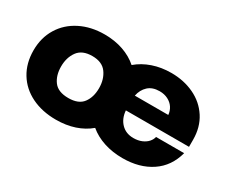

<svg xmlns="http://www.w3.org/2000/svg" viewBox="-86 -721 1141 968"><g transform="rotate(30 484.0 -237.0)"><path d="M21.5 -236.3Q21.5 -309.6 55.9 -366Q90.3 -422.4 152.1 -453.6Q213.9 -484.9 293.5 -484.9Q352.1 -484.9 401.4 -467.8Q450.7 -450.7 486.8 -418.9Q523.9 -450.7 573.7 -467.8Q623.5 -484.9 681.6 -484.9Q754.4 -484.9 814.2 -456.5Q874 -428.2 908.9 -374.3Q943.8 -320.3 943.8 -247.1V-206.5H576.2Q579.6 -161.1 606.9 -132.8Q634.3 -104.5 678.2 -104.5Q705.1 -104.5 725.8 -113.3Q746.6 -122.1 759 -136.2Q771.5 -150.4 774.9 -166.5H938.5Q915.5 -80.1 847.4 -34.7Q779.3 10.7 681.6 10.7Q622.6 10.7 572.8 -5.6Q522.9 -22 486.3 -52.7Q450.2 -22 401.1 -5.6Q352.1 10.7 293.5 10.7Q213.4 10.7 151.6 -19.5Q89.8 -49.8 55.7 -105.7Q21.5 -161.6 21.5 -236.3ZM293.5 -115.2Q352.5 -115.2 377.9 -149.2Q403.3 -183.1 403.3 -235.4Q403.3 -287.1 377.2 -323.2Q351.1 -359.4 293.5 -359.4Q234.9 -359.4 208.7 -323.2Q182.6 -287.1 182.6 -235.4Q182.6 -183.1 208 -149.2Q233.4 -115.2 293.5 -115.2ZM772.9 -293.5Q771 -316.4 758.8 -335Q746.6 -353.5 725.1 -364.5Q703.6 -375.5 676.3 -375.5Q634.3 -375.5 609.9 -352.8Q585.4 -330.1 578.1 -293.5Z"/></g></svg>

Font: Glacial Indifference
Style: Bold
Weight: 700
Designer: Alfredo Marco Pradil
Foundry: Alfredo Marco Pradil
Version: Version 1.312